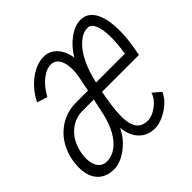

<svg xmlns="http://www.w3.org/2000/svg" viewBox="-188 -787 957 957"><g transform="rotate(-45 290.5 -309.0)"><path d="M96 14Q50 14 20.5 -9.5Q-9 -33 -18.5 -75Q-28 -117 -17 -173Q2 -258 60.5 -307Q119 -356 198 -356H281L294 -421Q309 -491 294.5 -535Q280 -579 241 -579Q209 -579 174 -550.5Q139 -522 115 -476L60 -494Q81 -536 111 -566.5Q141 -597 175.5 -614.5Q210 -632 244 -632Q285 -632 313.5 -601Q342 -570 349 -520Q379 -571 421.5 -601.5Q464 -632 503 -632Q550 -632 575.5 -591Q601 -550 604 -475.5Q607 -401 586 -302H326Q311 -224 307.5 -165Q304 -106 322 -72.5Q340 -39 388 -39Q406 -39 428 -50Q450 -61 469.5 -80Q489 -99 497 -125L539 -89Q524 -57 496.5 -34Q469 -11 439 1.5Q409 14 385 14Q333 14 300.5 -20Q268 -54 263 -112Q246 -75 217.5 -46.5Q189 -18 157 -2Q125 14 96 14ZM99 -39Q133 -39 164 -61.5Q195 -84 217.5 -125Q240 -166 252 -220L270 -304H191Q136 -304 94.5 -267Q53 -230 39 -165Q28 -109 44.5 -74Q61 -39 99 -39ZM338 -356H541Q552 -422 550.5 -472Q549 -522 536.5 -550.5Q524 -579 500 -579Q467 -579 434.5 -550.5Q402 -522 377 -471.5Q352 -421 338 -356Z"/></g></svg>

Font: Victor Mono Thin ExtraLight
Style: Italic
Weight: 250
Italic angle: -12°
Monospace: yes
Version: Version 1.561;gftools[0.9.30]